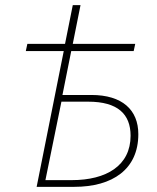

<svg xmlns="http://www.w3.org/2000/svg" viewBox="-20 -724 610 744"><path d="M122 0H268C416 0 516 -68 516 -204C516 -298 454 -356 334 -356H222L256 -526H498L504 -554H262L292 -704H262L232 -554H86L80 -526H227ZM156 -26 218 -330H322C436 -330 486 -282 486 -198C486 -82 392 -26 258 -26Z"/></svg>

Font: Source Sans Pro ExtraLight
Style: Italic
Weight: 200
Italic angle: -11°
Designer: Paul D. Hunt
Foundry: Adobe Systems Incorporated
Version: Version 3.006;hotconv 1.0.111;makeotfexe 2.5.65597